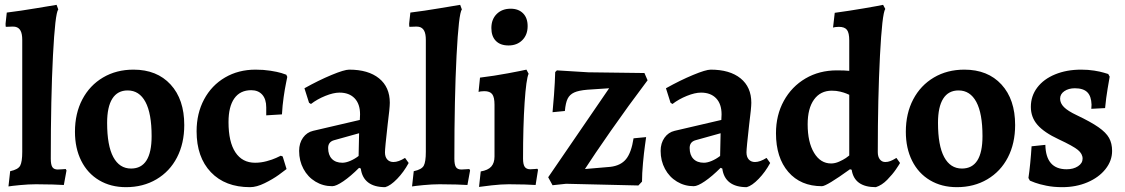

<svg xmlns="http://www.w3.org/2000/svg" viewBox="-20 -762 4653 794"><path d="M72 -134V-597Q72 -622 65 -635Q58 -648 44 -651Q40 -652 31 -652L4 -651Q3 -655 3 -664L8 -710Q65 -717 130 -728Q195 -739 214 -742L221 -723Q208 -707 199 -531.5Q190 -356 190 -106Q190 -81 196.5 -71Q203 -61 219 -61Q228 -61 238 -62Q248 -63 252 -63L255 -57L244 3Q232 2 198 1Q164 0 129 0Q98 0 62 3.5Q26 7 15 9L22 -54Q55 -61 63.5 -77Q72 -93 72 -134Z M290 -217Q290 -293 320.5 -351Q351 -409 406 -441.5Q461 -474 532 -474Q629 -474 685.5 -412.5Q742 -351 742 -245Q742 -169 712 -111Q682 -53 627 -20.5Q572 12 501 12Q438 12 390 -16.5Q342 -45 316 -97Q290 -149 290 -217ZM607 -199Q607 -293 581.5 -340.5Q556 -388 508 -388Q466 -388 444.5 -354Q423 -320 423 -254Q423 -160 448.5 -112.5Q474 -65 522 -65Q607 -65 607 -199Z M1014 12Q911 12 852 -50Q793 -112 793 -219Q793 -293 824 -351Q855 -409 910.5 -441.5Q966 -474 1037 -474Q1070 -474 1098.5 -469.5Q1127 -465 1143.5 -460Q1160 -455 1164 -453L1168 -444Q1167 -438 1162.5 -416.5Q1158 -395 1153 -360.5Q1148 -326 1146 -289L1081 -285V-318Q1081 -352 1064.5 -370.5Q1048 -389 1019 -389Q973 -389 949 -355Q925 -321 925 -257Q925 -175 953.5 -132Q982 -89 1035 -89Q1059 -89 1083 -95.5Q1107 -102 1122 -109Q1137 -116 1141 -118L1149 -115L1165 -63Q1158 -57 1133 -39Q1108 -21 1074.5 -4.5Q1041 12 1014 12Z M1384 -379Q1359 -379 1325.5 -365.5Q1292 -352 1266 -332L1258 -337L1239 -397Q1298 -430 1351 -452Q1404 -474 1424 -474Q1503 -474 1547.5 -438Q1592 -402 1592 -337Q1592 -316 1583 -246Q1572 -149 1572 -132Q1572 -113 1581.5 -102.5Q1591 -92 1607 -92Q1628 -92 1655 -109L1670 -88Q1650 -51 1622.5 -22.5Q1595 6 1573 12Q1528 12 1502.5 -7.5Q1477 -27 1472 -65L1465 -68Q1430 -33 1400 -12.5Q1370 8 1354 8Q1316 8 1284.5 -11Q1253 -30 1235 -63.5Q1217 -97 1217 -138Q1217 -170 1233 -192.5Q1249 -215 1275 -221L1468 -266L1469 -289Q1469 -332 1446.5 -355.5Q1424 -379 1384 -379ZM1337 -150Q1337 -121 1352.5 -105Q1368 -89 1396 -89Q1410 -89 1428 -96.5Q1446 -104 1463 -117L1465 -211L1361 -182Q1337 -175 1337 -150Z M1741 -134V-597Q1741 -622 1734 -635Q1727 -648 1713 -651Q1709 -652 1700 -652L1673 -651Q1672 -655 1672 -664L1677 -710Q1734 -717 1799 -728Q1864 -739 1883 -742L1890 -723Q1877 -707 1868 -531.5Q1859 -356 1859 -106Q1859 -81 1865.5 -71Q1872 -61 1888 -61Q1897 -61 1907 -62Q1917 -63 1921 -63L1924 -57L1913 3Q1901 2 1867 1Q1833 0 1798 0Q1767 0 1731 3.5Q1695 7 1684 9L1691 -54Q1724 -61 1732.5 -77Q1741 -93 1741 -134Z M2012 -646Q2012 -682 2034 -704Q2056 -726 2092 -726Q2124 -726 2143 -707Q2162 -688 2162 -654Q2162 -618 2140 -596Q2118 -574 2083 -574Q2049 -574 2030.5 -593Q2012 -612 2012 -646ZM2025 -115V-329Q2025 -360 2015.5 -372.5Q2006 -385 1983 -385Q1975 -385 1968 -384Q1961 -383 1959 -382L1965 -441Q2023 -448 2081.5 -459Q2140 -470 2157 -474L2166 -457Q2156 -435 2149.5 -338Q2143 -241 2143 -106Q2143 -82 2150 -72Q2157 -62 2173 -62Q2182 -62 2190.5 -63Q2199 -64 2202 -64L2205 -60L2195 3Q2183 2 2151 1Q2119 0 2084 0Q2053 0 2013 4.5Q1973 9 1961 11L1968 -53Q1998 -58 2011.5 -73Q2025 -88 2025 -115Z M2409 -391Q2373 -388 2354.5 -379.5Q2336 -371 2327.5 -354Q2319 -337 2316 -303L2265 -298Q2267 -315 2271 -369Q2275 -423 2276 -464L2283 -471L2413 -463L2645 -460L2658 -430Q2578 -324 2506.5 -221.5Q2435 -119 2399 -63L2504 -72Q2547 -77 2569 -104Q2591 -131 2600 -190L2652 -195Q2651 -187 2647 -159Q2643 -131 2639 -87.5Q2635 -44 2635 -11L2620 5L2321 -2L2265 4L2247 -29L2499 -397Z M2879 -379Q2854 -379 2820.5 -365.5Q2787 -352 2761 -332L2753 -337L2734 -397Q2793 -430 2846 -452Q2899 -474 2919 -474Q2998 -474 3042.5 -438Q3087 -402 3087 -337Q3087 -316 3078 -246Q3067 -149 3067 -132Q3067 -113 3076.5 -102.5Q3086 -92 3102 -92Q3123 -92 3150 -109L3165 -88Q3145 -51 3117.5 -22.5Q3090 6 3068 12Q3023 12 2997.5 -7.5Q2972 -27 2967 -65L2960 -68Q2925 -33 2895 -12.5Q2865 8 2849 8Q2811 8 2779.5 -11Q2748 -30 2730 -63.5Q2712 -97 2712 -138Q2712 -170 2728 -192.5Q2744 -215 2770 -221L2963 -266L2964 -289Q2964 -332 2941.5 -355.5Q2919 -379 2879 -379ZM2832 -150Q2832 -121 2847.5 -105Q2863 -89 2891 -89Q2905 -89 2923 -96.5Q2941 -104 2958 -117L2960 -211L2856 -182Q2832 -175 2832 -150Z M3379 8Q3291 8 3240 -51Q3189 -110 3189 -211Q3189 -286 3221.5 -345Q3254 -404 3311 -437.5Q3368 -471 3441 -471Q3474 -471 3492 -469V-595Q3492 -626 3482.5 -638.5Q3473 -651 3449 -651Q3441 -651 3434 -650Q3427 -649 3425 -648L3432 -709Q3491 -717 3552.5 -727.5Q3614 -738 3632 -742L3641 -725Q3628 -706 3619 -531Q3610 -356 3610 -133Q3610 -114 3618.5 -103Q3627 -92 3641 -92Q3652 -92 3662 -96Q3672 -100 3678.5 -104Q3685 -108 3687 -109L3702 -88Q3699 -82 3685 -61.5Q3671 -41 3649 -18.5Q3627 4 3602 12Q3513 12 3502 -60L3495 -62Q3398 8 3379 8ZM3420 -387Q3373 -387 3346.5 -350.5Q3320 -314 3320 -248Q3320 -174 3346.5 -130Q3373 -86 3417 -86Q3433 -86 3450 -93.5Q3467 -101 3478 -108.5Q3489 -116 3492 -119V-370Q3490 -371 3480.5 -375Q3471 -379 3455 -383Q3439 -387 3420 -387Z M3726 -217Q3726 -293 3756.5 -351Q3787 -409 3842 -441.5Q3897 -474 3968 -474Q4065 -474 4121.5 -412.5Q4178 -351 4178 -245Q4178 -169 4148 -111Q4118 -53 4063 -20.5Q4008 12 3937 12Q3874 12 3826 -16.5Q3778 -45 3752 -97Q3726 -149 3726 -217ZM4043 -199Q4043 -293 4017.5 -340.5Q3992 -388 3944 -388Q3902 -388 3880.5 -354Q3859 -320 3859 -254Q3859 -160 3884.5 -112.5Q3910 -65 3958 -65Q4043 -65 4043 -199Z M4239 -15 4233 -26Q4237 -52 4240.5 -88Q4244 -124 4246 -157L4303 -163Q4305 -62 4391 -62Q4419 -62 4438 -74.5Q4457 -87 4457 -106Q4457 -126 4437.5 -142Q4418 -158 4358 -186Q4298 -214 4270.5 -245.5Q4243 -277 4243 -320Q4243 -365 4269.5 -400Q4296 -435 4343.5 -454.5Q4391 -474 4451 -474Q4480 -474 4505 -470Q4530 -466 4544.5 -461.5Q4559 -457 4563 -456L4569 -445Q4567 -434 4560.5 -395.5Q4554 -357 4550 -315L4493 -312L4494 -329Q4493 -364 4476.5 -380.5Q4460 -397 4425 -397Q4399 -397 4381.5 -385Q4364 -373 4364 -354Q4364 -335 4380 -319Q4396 -303 4432 -286Q4491 -258 4522.5 -236Q4554 -214 4566.5 -191.5Q4579 -169 4579 -138Q4579 -97 4551.5 -62.5Q4524 -28 4477 -8Q4430 12 4373 12Q4337 12 4307.5 6Q4278 0 4260.5 -6.5Q4243 -13 4239 -15Z"/></svg>

Font: Sahitya
Style: Bold
Weight: 700
Designer: Juan Pablo del Peral
Foundry: Juan Pablo del Peral (http://www.huertatipografica.com)
Version: Version 1.001;PS 001.000;hotconv 1.0.70;makeotf.lib2.5.58329